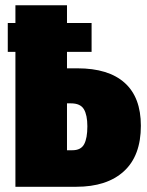

<svg xmlns="http://www.w3.org/2000/svg" viewBox="-20 -716 565 736"><path d="M276.9 -454.1Q396 -454.1 458 -398.4Q520 -342.8 520 -233.9Q520 -119.1 455.1 -59.6Q390.1 0 272 0H39.1V-517.1H9.8V-627.9H39.1V-695.8H236.8V-627.9H331.1V-517.1H236.8V-454.1ZM257.8 -140.1Q290 -140.1 302.5 -163.1Q314.9 -186 314.9 -231.9Q314.9 -274.9 301.5 -297.4Q288.1 -319.8 252 -319.8H236.8V-140.1Z"/></svg>

Font: Fira Sans Compressed Heavy
Style: Regular
Weight: 900
Width: 1
Designer: Carrois Corporate & Edenspiekermann AG
Foundry: Carrois Corporate GbR & Edenspiekermann AG
Version: Version 4.203;PS 004.203;hotconv 1.0.88;makeotf.lib2.5.64775